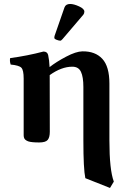

<svg xmlns="http://www.w3.org/2000/svg" viewBox="-20 -701 661 958"><path d="M330.1 -681.2Q348.1 -681.2 374.5 -669.2Q400.9 -657.2 400.9 -643.1Q400.9 -634.3 396 -627.9L292 -505.9Q285.2 -498 280.8 -498Q273.9 -498 262.5 -502.4Q251 -506.8 251 -512.2Q251 -518.1 252 -521L301.8 -664.1Q308.1 -681.2 330.1 -681.2ZM228.5 -43.5Q228.5 -15.6 218 -2.9Q207.5 9.8 175.8 9.8Q166 9.8 158.2 9.5Q150.4 9.3 143.3 8.5Q136.2 7.8 130.6 6.8Q125 5.9 120.4 4.2Q115.7 2.4 112.1 0.2Q108.4 -2 105.7 -4.4Q103 -6.8 101.3 -10.3Q99.6 -13.7 98.9 -17.3Q98.1 -21 98.1 -25.9Q98.1 -46.9 98.1 -81.1Q98.1 -115.2 98.1 -191.2Q98.1 -267.1 98.1 -309.1Q98.1 -351.1 86.7 -363Q75.2 -375 33.2 -378.9Q27.3 -397.9 30.8 -411.1Q115.7 -422.4 196.8 -443.8Q215.8 -443.8 220.2 -426.8Q225.6 -402.8 227.5 -366.2Q260.3 -392.1 309.8 -418.2Q359.4 -444.3 391.1 -444.8Q455.1 -445.8 490.5 -407.5Q525.9 -369.1 525.9 -284.2V0Q525.9 146 547.9 205.1L528.8 236.8L405.8 188Q396 142.1 396 0V-267.1Q396 -316.9 384 -342.5Q372.1 -368.2 340.8 -368.2Q286.6 -368.2 228 -326.2V-321.3Q228 -228.5 228.5 -43.5Z"/></svg>

Font: Linux Libertine
Style: Bold
Weight: 700
Designer: Philipp H. Poll
Foundry: Philipp H. Poll
Version: Version 5.0.3